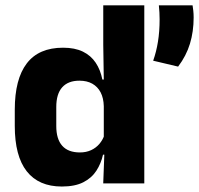

<svg xmlns="http://www.w3.org/2000/svg" viewBox="-20 -680 738 712"><path d="M209.3 11.7Q123.5 11.7 79.1 -44.9Q34.8 -101.4 34.8 -213.2V-273.3Q34.8 -386.8 79.3 -444.9Q123.8 -503.1 214 -503.1Q257.8 -503.1 287.5 -488.5Q317.2 -473.9 334.8 -447.5Q352.5 -421.1 359.6 -385H401.2L364.9 -286.2Q364.1 -316.4 353.2 -337.4Q342.2 -358.4 322.4 -369.6Q302.6 -380.8 274.5 -380.8Q232.7 -380.8 210.7 -356.3Q188.7 -331.8 188.7 -283.1V-212.6Q188.7 -164.1 210.8 -139.4Q232.8 -114.7 276.3 -114.7Q299.6 -114.7 317.9 -123.2Q336.1 -131.7 348.7 -146.5Q361.3 -161.4 367.5 -180.3L404.8 -106.4H362Q354.7 -73.5 337.2 -46.6Q319.6 -19.7 288.7 -4Q257.7 11.7 209.3 11.7ZM362.8 0 367.5 -124.3 364.9 -150.7V-349.5L365.1 -371L362.9 -513.7V-660.3H515.1V0ZM694.1 -660.3Q695.4 -651.9 696.8 -640.3Q698.1 -628.7 698.1 -615.2Q698.1 -563 684.4 -517.9Q670.7 -472.9 640.5 -433L548 -454.9Q559.8 -488.1 565.8 -525.7Q571.9 -563.3 571.9 -608.3Q571.9 -621.8 571.2 -633.7Q570.4 -645.6 569.1 -660.3Z"/></svg>

Font: Anek Latin Medium
Style: Regular
Weight: 500
Designer: Yesha Goshar
Foundry: Ek Type
Version: Version 1.003